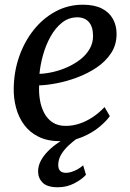

<svg xmlns="http://www.w3.org/2000/svg" viewBox="-20 -589 550 815"><path d="M446.1 -96Q432.4 -76 402.6 -50.9Q372.9 -25.9 330.5 -7.8Q288.1 10.4 236 10.4Q181.7 10.4 143.5 -8.6Q105.4 -27.6 82 -59.8Q58.5 -92.1 48.1 -131.9Q37.6 -171.7 38.2 -212.9Q39.1 -285.2 61.6 -349.4Q84.2 -413.7 123.9 -463Q163.5 -512.3 216.6 -540.7Q269.6 -569 331.7 -569Q380.7 -569 412.2 -552.9Q443.7 -536.9 459.1 -509Q474.6 -481.2 474.8 -446.7Q475.3 -399.6 451.9 -363.9Q428.5 -328.1 390.3 -302.4Q352.1 -276.8 307.6 -260.2Q263.1 -243.6 220.3 -235.5Q177.5 -227.3 146.2 -226.6Q144.4 -195.2 149.5 -164.7Q154.6 -134.2 167.8 -109.2Q180.9 -84.2 203.4 -69.4Q225.8 -54.6 258.6 -54.6Q289.1 -54.6 318.1 -64.4Q347.2 -74.2 374 -92.1Q400.8 -110 423.8 -134.5ZM308.4 -515.5Q271.4 -515.5 242.8 -492.5Q214.2 -469.5 194.1 -433Q174 -396.5 162.5 -354.9Q150.9 -313.2 147.6 -275.5Q175.3 -276.5 206.5 -283.8Q237.8 -291.1 267.7 -304.7Q297.6 -318.2 322.1 -337.5Q346.5 -356.9 360.9 -382Q375.3 -407.2 374.9 -437.6Q374.5 -476.5 356.8 -496Q339.1 -515.5 308.4 -515.5ZM223.5 205.9Q179.2 205.2 160.5 185.9Q141.7 166.5 141.7 139Q141.7 115.3 153.1 93.7Q164.5 72.1 183.5 52.9Q202.4 33.7 225.9 17.7Q249.3 1.6 273.4 -10.7L296.6 -24.2L314.3 -6.6Q290.4 10.3 270.5 29Q250.7 47.7 239 68.1Q227.4 88.4 227.2 110.7Q227.1 127.8 235.3 136.2Q243.6 144.6 259.7 144.6Q275.6 144.6 295.9 136.1Q316.2 127.5 332.9 112.7L344.9 152.8Q328.5 172 295.5 189.2Q262.5 206.3 223.5 205.9Z"/></svg>

Font: Merriweather Light
Style: Italic
Weight: 300
Italic angle: -7.8°
Designer: Eben Sorkin
Foundry: Eben Sorkin
Version: Version 2.101